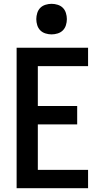

<svg xmlns="http://www.w3.org/2000/svg" viewBox="-20 -985 540 1005"><path d="M67 0V-735H441V-639H178V-430H384V-334H178V-96H441V0ZM250 -805Q234 -805 218 -810Q202 -815 191 -826Q180 -837 175 -853Q170 -869 170 -885Q170 -901 175 -917Q180 -933 191 -944Q202 -955 218 -960Q234 -965 250 -965Q266 -965 282 -960Q298 -955 309 -944Q320 -933 325 -917Q330 -901 330 -885Q330 -869 325 -853Q320 -837 309 -826Q298 -815 282 -810Q266 -805 250 -805Z"/></svg>

Font: Iosevka SS18
Style: Bold
Weight: 700
Monospace: yes
Designer: Belleve Invis
Foundry: Belleve Invis
Version: Version 25.1.1; ttfautohint (v1.8.4)